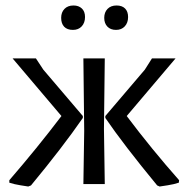

<svg xmlns="http://www.w3.org/2000/svg" viewBox="-20 -671 686 700"><path d="M14 -5V-14Q116 -132 204 -248L26 -458H111L138 -417L282 -248V-241Q208 -134 93 5L83 9Q77 8 54.5 4.5Q32 1 14 -5ZM287 -194 284 -458H362L359 -201L362 0H284ZM553 5Q431 -143 364 -241V-248L508 -417L534 -458H620L442 -248Q533 -127 633 -14L632 -5Q614 1 591.5 4.5Q569 8 562 9ZM290 -609Q290 -588 278 -575Q266 -562 246 -562Q225 -562 214 -573.5Q203 -585 203 -606Q203 -626 215 -638.5Q227 -651 248 -651Q267 -651 278.5 -640Q290 -629 290 -609ZM447 -609Q447 -588 435 -575Q423 -562 403 -562Q383 -562 371.5 -574Q360 -586 360 -606Q360 -626 372 -638.5Q384 -651 405 -651Q425 -651 436 -640Q447 -629 447 -609Z"/></svg>

Font: Alegreya Sans
Style: Regular
Weight: 400
Designer: Juan Pablo del Peral
Foundry: Huerta Tipografica
Version: Version 2.008; ttfautohint (v1.6)